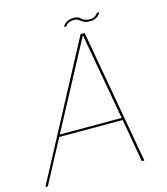

<svg xmlns="http://www.w3.org/2000/svg" viewBox="-132 -850 818 938"><g transform="rotate(-15 277.0 -381.0)"><path d="M-19 0H-6.5L109.5 -218.5H430.5L469 0H481.5L361 -677H340.5ZM115.5 -229.5 349 -667.5H350L428.5 -229.5ZM400 -725.5Q413.5 -725.5 423.5 -728.8Q433.5 -732 440.2 -737.2Q447 -742.5 450.8 -747.8Q454.5 -753 455.5 -757H444Q442.5 -753 437.2 -747.8Q432 -742.5 423.2 -739Q414.5 -735.5 403.5 -735.5Q387.5 -735.5 378.5 -739.5Q369.5 -743.5 363.5 -749Q357.5 -754.5 350 -758.5Q342.5 -762.5 328.5 -762.5Q317 -762.5 307.2 -759.8Q297.5 -757 290.2 -752.2Q283 -747.5 278.2 -742.2Q273.5 -737 272 -731.5H283.5Q285 -736 290.5 -741Q296 -746 305.2 -749.2Q314.5 -752.5 326 -752.5Q338.5 -752.5 345.8 -748.5Q353 -744.5 359.5 -739Q366 -733.5 375 -729.5Q384 -725.5 400 -725.5Z"/></g></svg>

Font: Anybody Thin
Style: Italic
Weight: 100
Italic angle: -10°
Designer: Tyler Finck
Foundry: Etcetera Type Company
Version: Version 1.114;gftools[0.9.25]